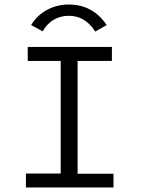

<svg xmlns="http://www.w3.org/2000/svg" viewBox="-20 -831 640 851"><path d="M95 0V-62H249V-561H103V-623H476V-561H324V-61H483V0ZM169 -692 118 -720Q145 -764 189 -787.5Q233 -811 285 -811Q391 -811 453 -720L402 -691Q358 -761 285 -761Q249 -761 219 -744Q189 -727 169 -692Z"/></svg>

Font: Inconsolata Expanded
Style: Regular
Weight: 400
Width: 7
Monospace: yes
Designer: Raph Levien, Cyreal, Brenton Simpson
Foundry: Raph Levien, Cyreal, Google
Version: Version 3.000; ttfautohint (v1.8.2.53-6de2)